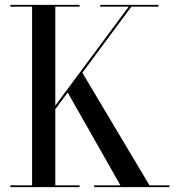

<svg xmlns="http://www.w3.org/2000/svg" viewBox="-20 -770 726 790"><path d="M119.5 -217 509.5 -742.5H392.5V-750H632V-742.5H520.5L130.5 -217ZM22.5 0V-7.5H112V-742.5H22.5V-750H307.5V-742.5H207.5V-7.5H307.5V0ZM367.5 0V-7.5H475.5L255 -395.5L316 -475.5L595 -7.5H677V0Z"/></svg>

Font: Bodoni Moda 28pt
Style: Regular
Weight: 400
Designer: Owen Earl
Foundry: indestructible type
Version: Version 2.005